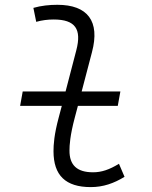

<svg xmlns="http://www.w3.org/2000/svg" viewBox="-20 -762 626 792"><path d="M63 -325.2H234.9L222.2 -277.3C203.1 -206.1 200.7 -165 200.7 -138.2C200.7 -38.6 250.5 9.8 354.5 9.8C405.8 9.8 450.2 -5.9 493.7 -32.7L470.7 -86.4C430.7 -62 398.9 -51.3 363.8 -51.3C297.9 -51.3 266.1 -80.6 266.6 -141.6C266.6 -162.1 268.6 -202.1 288.6 -277.3L301.3 -325.2H465.8L476.6 -384.8H316.9L359.4 -546.9C393.6 -675.3 340.8 -742.2 216.8 -742.2C183.6 -742.2 150.4 -738.8 117.7 -729.5L129.4 -671.9C153.3 -678.7 177.7 -681.6 201.2 -681.6C291 -681.6 317.4 -641.6 294.9 -555.2L250.5 -384.8H73.7Z"/></svg>

Font: Cascadia Mono PL Light
Style: Italic
Weight: 300
Italic angle: -10°
Monospace: yes
Designer: Aaron Bell
Foundry: Saja Typeworks
Version: Version 2404.023